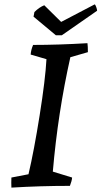

<svg xmlns="http://www.w3.org/2000/svg" viewBox="-20 -848 463 876"><path d="M235 -687 133 -772 137 -793Q159 -815 182 -824L259 -748L412 -828Q415 -827 419 -816Q423 -805 423 -799L262 -687ZM32 8Q31 -14 32 -38L110 -53Q135 -159 161 -322.5Q187 -486 192 -578L120 -599Q121 -619 131 -643Q246 -643 379 -651Q381 -637 381 -610L301 -587Q244 -333 221 -65L309 -38Q308 -23 299 0Q163 0 32 8Z"/></svg>

Font: Albura Medium
Style: Italic
Weight: 462
Italic angle: -7°
Designer: Mercedes Jáuregui
Foundry: Omnibus-Type Team
Version: Version 1.000